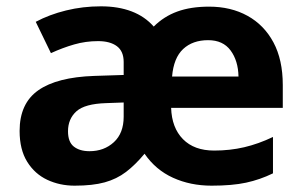

<svg xmlns="http://www.w3.org/2000/svg" viewBox="-20 -577 957 607"><path d="M641 -556Q710 -556 762.5 -527Q815 -498 844.5 -443Q874 -388 874 -308V-236H521Q523 -173 558.5 -137Q594 -101 657 -101Q707 -101 752 -111.5Q797 -122 843 -144V-29Q802 -9 758 0.5Q714 10 649 10Q582 10 527 -15Q472 -40 437 -91Q408 -56 378.5 -33.5Q349 -11 311 -0.5Q273 10 216 10Q169 10 129.5 -8.5Q90 -27 66 -65.5Q42 -104 42 -163Q42 -250 101 -291.5Q160 -333 278 -337L371 -340V-381Q371 -415 349.5 -431Q328 -447 290 -447Q251 -447 214.5 -436.5Q178 -426 141 -409L93 -508Q136 -531 189 -544Q242 -557 299 -557Q354 -557 396 -541Q438 -525 466 -493Q498 -525 540.5 -540.5Q583 -556 641 -556ZM316 -251Q248 -249 221.5 -225Q195 -201 195 -162Q195 -128 213.5 -113.5Q232 -99 263 -99Q309 -99 340 -127.5Q371 -156 371 -208V-253ZM638 -450Q589 -450 559 -422Q529 -394 524 -335H734Q733 -385 709 -417.5Q685 -450 638 -450Z"/></svg>

Font: Noto Sans Bassa Vah
Style: Regular
Weight: 400
Designer: Monotype Design Team
Foundry: Monotype Imaging Inc.
Version: Version 2.002